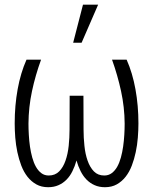

<svg xmlns="http://www.w3.org/2000/svg" viewBox="-20 -780 640 810"><path d="M153.3 -528.3Q129.4 -462.9 115 -395.5Q100.6 -328.1 100.1 -258.3Q100.1 -235.8 101.6 -210.9Q103 -186 106.4 -161.9Q109.9 -137.7 116 -115.5Q122.1 -93.3 131.6 -76.4Q141.1 -59.6 154.3 -49.6Q167.5 -39.6 185.5 -39.6Q212.4 -39.6 229.5 -56.9Q246.6 -74.2 256.3 -102.1Q266.1 -129.9 269.8 -164.6Q273.4 -199.2 273.4 -233.4L273.9 -376H332L332.5 -233.4Q332.5 -199.2 336.2 -164.6Q339.8 -129.9 349.6 -102.1Q359.4 -74.2 376.2 -56.9Q393.1 -39.6 419.9 -39.6Q438 -39.6 451.4 -49.6Q464.8 -59.6 474.4 -76.4Q483.9 -93.3 490 -115.5Q496.1 -137.7 499.5 -161.9Q502.9 -186 504.4 -210.9Q505.9 -235.8 505.9 -258.3Q505.4 -328.1 490.7 -395.5Q476.1 -462.9 452.6 -528.3H514.2Q539.1 -472.2 551.5 -403.3Q564 -334.5 564 -259.3Q564 -230.5 561.5 -199.5Q559.1 -168.5 552.7 -138.4Q546.4 -108.4 536.1 -81.5Q525.9 -54.7 510 -34.4Q494.1 -14.2 472.7 -2.2Q451.2 9.8 422.9 9.8Q398.4 9.8 379.2 1.2Q359.9 -7.3 345.2 -22.2Q330.6 -37.1 320.1 -57.9Q309.6 -78.6 302.7 -103Q295.9 -78.6 285.6 -57.9Q275.4 -37.1 260.7 -22.2Q246.1 -7.3 226.8 1.2Q207.5 9.8 183.1 9.8Q154.8 9.8 133.3 -2.2Q111.8 -14.2 95.9 -34.4Q80.1 -54.7 69.8 -81.5Q59.6 -108.4 53.2 -138.4Q46.9 -168.5 44.4 -199.5Q42 -230.5 42 -259.3Q42 -334.5 54.4 -403.3Q66.9 -472.2 91.8 -528.3ZM330.1 -760.3H394L324.2 -599.6H288.6Z"/></svg>

Font: Roboto Mono Light
Style: Regular
Weight: 300
Designer: Google
Version: Version 2.000985; 2015; ttfautohint (v1.3)